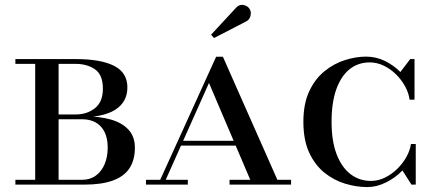

<svg xmlns="http://www.w3.org/2000/svg" viewBox="-20 -750 1772 780"><path d="M42.5 0V-19.5H313Q346 -19.5 369.5 -36.8Q393 -54 405.2 -83.5Q417.5 -113 417.5 -150Q417.5 -205.5 390 -235.5Q362.5 -265.5 313 -265.5H212.5V-277.5H323Q383.5 -277.5 429.8 -264.5Q476 -251.5 502 -223.2Q528 -195 528 -150Q528 -100 506.2 -66.8Q484.5 -33.5 439 -16.8Q393.5 0 323 0ZM123 0V-510H218V0ZM212.5 -272V-285H287.5Q333.5 -285 365.8 -310.5Q398 -336 398 -389.5Q398 -446.5 365.8 -468.5Q333.5 -490.5 287.5 -490.5H42.5V-510H287.5Q389.5 -510 443.5 -482.5Q497.5 -455 497.5 -395Q497.5 -335 447.2 -303.5Q397 -272 287.5 -272Z M622 0 858 -519.5H885.5L1115.5 0H1005L829 -413L644.5 0ZM573 0V-19.5H743V0ZM710.5 -158.5V-178H1020.5V-158.5ZM912.5 0V-19.5H1162.5V0ZM849.5 -595.5 837.5 -609 938.5 -718Q948.5 -729 959.5 -730Q970.5 -731 980.2 -726Q990 -721 994.5 -712.5Q999.5 -704.5 999 -694.5Q998.5 -684.5 994 -676.2Q989.5 -668 981 -663.5Z M1472 10Q1428 10 1382.2 -3.8Q1336.5 -17.5 1298 -48.5Q1259.5 -79.5 1236 -130.2Q1212.5 -181 1212.5 -255Q1212.5 -329 1236.5 -379.8Q1260.5 -430.5 1299.2 -461.5Q1338 -492.5 1382.2 -506.2Q1426.5 -520 1467 -520Q1508.5 -520 1544.5 -502Q1580.5 -484 1606.5 -457.5L1646.5 -510H1664V-345H1644Q1640.5 -372 1625.8 -399Q1611 -426 1588.8 -448Q1566.5 -470 1539 -483.2Q1511.5 -496.5 1482 -496.5Q1435 -496.5 1400.2 -468.8Q1365.5 -441 1346.2 -387.2Q1327 -333.5 1327 -255Q1327 -177 1347.5 -123.5Q1368 -70 1404 -42.5Q1440 -15 1487 -15Q1515.5 -15 1542.8 -28Q1570 -41 1592.8 -63Q1615.5 -85 1630.5 -111.5Q1645.5 -138 1649.5 -165H1669V0H1651.5L1615 -57.5Q1586.5 -28 1548.5 -9Q1510.5 10 1472 10Z"/></svg>

Font: Bodoni Moda SC 11pt
Style: Regular
Weight: 400
Version: Version 2.005